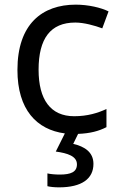

<svg xmlns="http://www.w3.org/2000/svg" viewBox="-20 -566 520 826"><path d="M382 139C382 88 343 64 295 53L316 10C368 8 405 -2 438 -19V-97C401 -80 357 -66 299 -66C198 -66 146 -137 146 -266C146 -400 197 -469 304 -469C341 -469 388 -456 420 -444L447 -517C415 -533 360 -546 306 -546C162 -546 55 -463 55 -265C55 -94 138 -8 259 8L220 86C271 93 311 106 311 141C311 174 285 185 237 185C218 185 196 183 184 180V235C195 238 214 240 234 240C332 240 382 203 382 139Z"/></svg>

Font: Noto Sans Buginese
Style: Regular
Weight: 400
Designer: Monotype Design Team
Foundry: Monotype Imaging Inc.
Version: Version 2.002